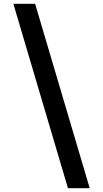

<svg xmlns="http://www.w3.org/2000/svg" viewBox="-20 -843 540 1006"><path d="M336 143 50 -823H164L450 143Z"/></svg>

Font: Iosevka SS08 Regular
Style: Bold
Weight: 700
Monospace: yes
Designer: Belleve Invis
Foundry: Belleve Invis
Version: Version 16.3.4; ttfautohint (v1.8.4)